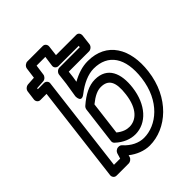

<svg xmlns="http://www.w3.org/2000/svg" viewBox="-215 -852 1009 1009"><g transform="rotate(-45 289.5 -347.0)"><path d="M204 -333 178 -124C177 -117 180 -109 185 -105C220 -72 259 -58 294 -58C377 -58 443 -130 457 -242C469 -338 440 -413 347 -413C302 -413 259 -390 214 -351C208 -346 205 -339 204 -333ZM253 -322C289 -351 316 -363 341 -363C396 -363 418 -328 407 -242C395 -144 347 -108 300 -108C279 -108 256 -115 230 -136ZM275 -504 279 -539H430C441 -539 456 -549 458 -564L465 -623C466 -634 459 -648 444 -648H293L300 -706C301 -717 293 -731 278 -731H163C152 -731 137 -721 135 -706L127 -646L79 -643C68 -642 55 -632 53 -618L46 -564C45 -553 53 -539 68 -539H114L48 0C47 11 55 25 70 25H161C171 25 184 17 188 5L191 -6C224 20 265 37 306 37C431 37 555 -70 576 -244C595 -397 529 -508 389 -508C348 -508 309 -495 270 -473ZM225 -504 212 -423C212 -423 210 -370 251 -403C293 -436 341 -458 383 -458C489 -458 543 -381 526 -244C507 -92 406 -13 313 -13C276 -13 236 -31 203 -68C199 -73 191 -75 186 -75H183C170 -75 159 -65 156 -55L147 -25H101L167 -564C169 -579 156 -589 145 -589H99L100 -595L148 -598C162 -599 173 -612 174 -623L182 -681H247L239 -623C237 -608 250 -598 261 -598H412L411 -589H260C245 -589 233 -575 232 -564Z"/></g></svg>

Font: Falling Sky
Style: OuObl
Weight: 400
Designer: Paul D. Hunt
Foundry: Adobe Systems Incorporated
Version: Version 1.02